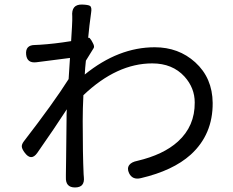

<svg xmlns="http://www.w3.org/2000/svg" viewBox="-20 -799 1027 845"><path d="M310 26Q268 26 270 -19Q270 -25 270 -31Q270 -58 271 -103Q272 -204 273 -280Q273 -284 273 -295Q274 -310 274 -318Q223 -239 144 -126Q117 -88 88 -128Q77 -143 76 -153Q75 -164 85 -177Q217 -348 282 -451Q283 -461 284 -482Q287 -524 288 -544Q263 -541 187 -531Q156 -527 140 -525Q99 -520 95 -559Q91 -601 134 -601Q147 -601 155 -602Q219 -606 293 -618Q298 -695 298 -709Q298 -718 298 -727Q293 -780 341 -779Q369 -778 376 -773Q385 -767 381 -743Q373 -687 368 -632L370 -633Q373 -633 375 -631Q383 -622 389 -609Q397 -594 392 -587Q372 -555 358 -532Q357 -522 355 -501Q354 -481 353 -471Q501 -591 661 -591Q766 -591 839 -525Q915 -456 916 -346Q917 -207 819 -118Q741 -48 600 -15Q563 -6 548 -37Q538 -58 549 -73Q559 -86 584 -91Q699 -118 763 -176Q838 -244 837 -348Q837 -412 792 -462Q739 -520 650 -520Q494 -520 347 -380Q344 -320 344 -267Q344 -120 348 -32Q348 -25 349 -20Q354 26 310 26Z"/></svg>

Font: GenSenRounded TW R
Style: Regular
Weight: 400
Version: Version 1.501;PS 1;hotconv 16.6.51;makeotf.lib2.5.65220